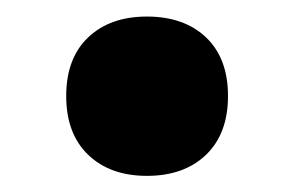

<svg xmlns="http://www.w3.org/2000/svg" viewBox="-20 -377 355 232"><path d="M157.5 -357Q202.5 -357 229 -331.8Q255.5 -306.5 255.5 -261Q255.5 -215.5 229 -190Q202.5 -164.5 157.5 -164.5Q113 -164.5 86.5 -190Q60 -215.5 60 -261Q60 -306.5 86.5 -331.8Q113 -357 157.5 -357Z"/></svg>

Font: Newsreader Caption SemiBold
Style: Regular
Weight: 600
Designer: Hugues Gentile
Foundry: Production Type
Version: Version 1.001